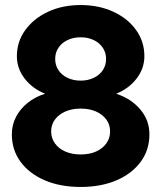

<svg xmlns="http://www.w3.org/2000/svg" viewBox="-20 -731 640 762"><path d="M300 11Q219 11 157.5 -15.5Q96 -42 61.5 -89Q27 -136 27 -198Q27 -235 43.5 -267Q60 -299 90 -323Q120 -347 159 -359Q109 -379 78 -419Q47 -459 47 -508Q47 -566 80.5 -612Q114 -658 171 -684.5Q228 -711 300 -711Q372 -711 429.5 -684.5Q487 -658 520 -612Q553 -566 553 -508Q553 -459 522 -419Q491 -379 441 -359Q500 -340 536.5 -297Q573 -254 573 -198Q573 -136 538.5 -89Q504 -42 442.5 -15.5Q381 11 300 11ZM300 -411Q329 -411 352 -422Q375 -433 388 -452.5Q401 -472 401 -497Q401 -522 388 -541.5Q375 -561 352 -572Q329 -583 300 -583Q271 -583 248 -572Q225 -561 212 -541.5Q199 -522 199 -497Q199 -472 212 -452.5Q225 -433 248 -422Q271 -411 300 -411ZM300 -118Q335 -118 361 -129.5Q387 -141 402 -162Q417 -183 417 -209Q417 -236 402 -256.5Q387 -277 361 -288.5Q335 -300 300 -300Q266 -300 239.5 -288.5Q213 -277 198 -256.5Q183 -236 183 -209Q183 -183 198 -162Q213 -141 239.5 -129.5Q266 -118 300 -118Z"/></svg>

Font: Red Hat Mono
Style: Regular
Weight: 300
Monospace: yes
Designer: Pentagram, MCKL
Foundry: Pentagram, MCKL
Version: Version 1.023